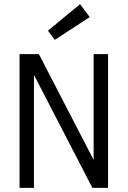

<svg xmlns="http://www.w3.org/2000/svg" viewBox="-20 -913 620 933"><path d="M75 0V-650H169L435 -136V-650H505V0H429L145 -549V0ZM246 -719 213 -764 369 -893 416 -830Z"/></svg>

Font: Sometype Mono
Style: Regular
Weight: 400
Monospace: yes
Designer: Ryoichi Tsunekawa
Foundry: Dharma Type
Version: Version 1.000; ttfautohint (v1.8.3)